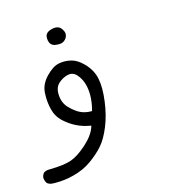

<svg xmlns="http://www.w3.org/2000/svg" viewBox="-91 -333 680 728"><g transform="rotate(-15 249.5 31.5)"><path d="M39.6 315.4Q76.7 315.4 111.3 306.2Q151.9 295.9 183.6 273.4Q215.3 250.5 236.3 226.6Q257.3 202.6 274.7 159.9Q292 117.2 298.8 64.9Q302.2 38.6 302.2 16.8Q302.2 -4.9 298.8 -22Q292 -59.1 262.2 -88.9Q239.3 -111.8 216.3 -117.2Q202.6 -120.6 190.2 -120.6Q177.7 -120.6 167 -118.2Q143.6 -113.3 117.2 -85.9Q90.8 -58.6 88.4 -25.9Q87.9 -18.1 87.9 -10.3Q87.9 15.1 93.8 39.6Q101.1 70.8 124 91.8Q166.5 130.9 221.2 140.1L226.1 141.1L224.6 146Q214.4 177.2 179.2 208.5Q144.5 239.3 116.5 249.3Q88.4 259.3 31.7 260.3H31.2Q29.8 260.3 28.3 260.3Q15.6 260.3 6.3 267.1Q0 275.4 -1 285.2Q0 297.9 6.8 307.6Q15.1 314 26.4 314.9Q32.7 315.4 39.6 315.4ZM136.7 -8.3Q136.7 -33.2 151.4 -46.9Q167.5 -62.5 189.9 -67.9Q194.3 -68.8 198.2 -68.8Q217.3 -68.8 231.9 -46.9Q252 -17.6 252 27.3Q252 55.7 243.2 88.4H239.7Q216.3 88.4 197.3 79.1Q178.7 69.8 159.2 50Q139.6 30.3 137.2 0Q136.7 -4.4 136.7 -8.3ZM183.1 -189Q188 -189 189.7 -189Q191.4 -189 195.8 -189.5Q208.5 -191.9 216.8 -203.6Q220.2 -209 221.2 -213.1Q222.2 -217.3 222.2 -220.2Q222.2 -229 215.3 -239.3Q207 -253.4 189.5 -253.4Q182.6 -253.4 174.3 -251Q162.6 -248 156 -241.5Q149.4 -234.9 149.4 -223.1Q149.4 -213.4 152.8 -205.1Q160.2 -189 183.1 -189Z"/></g></svg>

Font: Bakudai
Style: Light
Weight: 300
Version: Version 1.48